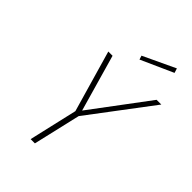

<svg xmlns="http://www.w3.org/2000/svg" viewBox="-261 -1034 1150 1150"><g transform="rotate(45 313.5 -459.5)"><path d="M344 -798 336 -823 540 -919 549 -890ZM627 -700 326 -301 256 0H220L291 -308L178 -700H214L317 -339L587 -700Z"/></g></svg>

Font: TitilliumWebThinItalic
Style: Thin Italic
Weight: 200
Italic angle: -13°
Version: Version 1.001;PS 57.000;hotconv 1.0.70;makeotf.lib2.5.55311